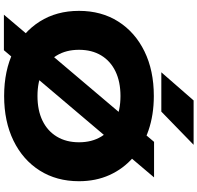

<svg xmlns="http://www.w3.org/2000/svg" viewBox="-34 -980 1032 1004"><g transform="rotate(90 482.0 -478.0)"><path d="M721.8 -767.6H907.6L242.6 17.6H56.8ZM482 16.4Q348.6 16.4 248.5 -32.6Q148.4 -81.6 92.6 -169.7Q36.8 -257.8 36.8 -375Q36.8 -492.2 92.6 -580.3Q148.4 -668.4 248.5 -717.4Q348.6 -766.4 482 -766.4Q580.6 -766.4 662.1 -738.4Q743.6 -710.4 803.1 -658.6Q862.6 -606.8 895.1 -535Q927.6 -463.2 927.6 -375Q927.6 -257.8 871.8 -169.7Q816 -81.6 715.7 -32.6Q615.4 16.4 482 16.4ZM482 -158Q556.8 -158 610.8 -184.1Q664.8 -210.2 694.4 -259.2Q724 -308.2 724 -375Q724 -442.4 694.4 -491.1Q664.8 -539.8 610.8 -565.9Q556.8 -592 482 -592Q407.6 -592 353.4 -565.9Q299.2 -539.8 269.8 -491.1Q240.4 -442.4 240.4 -375Q240.4 -308.2 269.8 -259.2Q299.2 -210.2 353.4 -184.1Q407.6 -158 482 -158ZM505.2 -974.4H737.2L563.6 -805.6H358Z"/></g></svg>

Font: Unbounded
Style: Regular
Weight: 400
Designer: Luke Prowse, Jean-Baptiste Morizot, Fátima Lázaro, Florian Runge
Foundry: NaN
Version: Version 1.701;gftools[0.9.28.dev5+ged2979d]